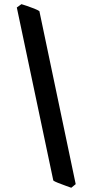

<svg xmlns="http://www.w3.org/2000/svg" viewBox="-20 -738 435 909"><path d="M338.4 133.8 317.4 150.9Q311 148.4 292 141.8Q272.9 135.3 254.9 127.9Q236.8 120.6 232.4 116.7L59.6 -702.6L81.5 -718.3Q89.8 -715.8 107.4 -710Q125 -704.1 142.1 -697.3Q159.2 -690.4 166.5 -685.1Z"/></svg>

Font: Dai Banna SIL
Style: Bold Italic
Weight: 700
Italic angle: -11°
Designer: Victor Gaultney
Foundry: SIL International
Version: Version 4.000